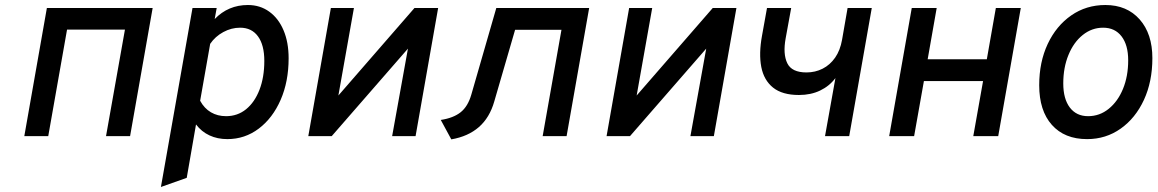

<svg xmlns="http://www.w3.org/2000/svg" viewBox="-20 -543 4618 766"><path d="M77 0 167 -511H589L499 0H403L478.5 -425H247.5L172.5 0Z M622 203 748 -511H844.5L836.5 -467Q890.5 -523 969 -523Q1017.5 -523 1054.2 -496.5Q1091 -470 1111.2 -422.2Q1131.5 -374.5 1131.5 -310.5Q1131.5 -218 1099.8 -145Q1068 -72 1012.5 -30Q957 12 887 12Q847.5 12 815.8 -2.8Q784 -17.5 762 -46.5L725 166.5ZM882 -79.5Q927.5 -79.5 961.8 -107.2Q996 -135 1015.2 -184.8Q1034.5 -234.5 1034.5 -300Q1034.5 -363.5 1009.2 -398Q984 -432.5 938 -432.5Q903 -432.5 870.8 -415Q838.5 -397.5 818.5 -368L778.5 -141Q795 -110.5 821.5 -95Q848 -79.5 882 -79.5Z M1210 0 1300 -511H1392L1330 -162L1633.5 -511H1728L1638 0H1544.5L1607.5 -349L1303.5 0Z M1780.5 13 1738.5 -64.5Q1788.5 -72 1817.8 -95.2Q1847 -118.5 1860.5 -166L1960 -511H2330.5L2240.5 0H2145L2220 -424H2035L1952 -138.5Q1933.5 -73.5 1890.5 -36Q1847.5 1.5 1780.5 13Z M2400 0 2490 -511H2582L2520 -162L2823.5 -511H2918L2828 0H2734.5L2797.5 -349L2493.5 0Z M3271.5 0 3313 -231.5Q3289 -199.5 3252 -181.8Q3215 -164 3167.5 -164Q3101 -164 3064.2 -193.5Q3027.5 -223 3017.2 -276Q3007 -329 3020 -400L3040 -511H3136.5L3114.5 -390.5Q3103 -328 3120.8 -291Q3138.5 -254 3197.5 -254Q3232.5 -254 3262 -269Q3291.5 -284 3311.8 -313Q3332 -342 3339.5 -384.5L3361.5 -511H3458L3368 0Z M3527.5 0 3617.5 -511H3717L3681 -306.5H3917L3953 -511H4052.5L3962.5 0H3863L3902 -219.5H3666L3627 0Z M4317 12Q4227 12 4176.5 -44.8Q4126 -101.5 4126 -203Q4126 -295.5 4160 -367.8Q4194 -440 4253.8 -481.5Q4313.5 -523 4390 -523Q4476 -523 4526.8 -465.5Q4577.5 -408 4577.5 -311Q4577.5 -217.5 4543.8 -144.5Q4510 -71.5 4451 -29.8Q4392 12 4317 12ZM4321 -79.5Q4367 -79.5 4403.2 -108.8Q4439.5 -138 4460.2 -188.2Q4481 -238.5 4481 -302.5Q4481 -363.5 4454.5 -398Q4428 -432.5 4381 -432.5Q4336 -432.5 4299.8 -403.5Q4263.5 -374.5 4242.8 -324Q4222 -273.5 4222 -210Q4222 -148.5 4248.2 -114Q4274.5 -79.5 4321 -79.5Z"/></svg>

Font: Overpass Medium
Style: Italic
Weight: 500
Italic angle: -10°
Designer: Delve Withrington, Dave Bailey, Thomas Jockin
Foundry: Delve Fonts LLC
Version: Version 4.000